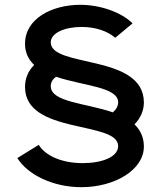

<svg xmlns="http://www.w3.org/2000/svg" viewBox="-20 -780 664 798"><path d="M539 -263C564 -289 578 -320 578 -354C578 -557 191 -497 191 -604C191 -644 251 -668 319 -668C376 -668 427 -651 459 -623L531 -683C484 -729 398 -760 313 -760C198 -760 84 -704 84 -598C84 -560 99 -532 122 -510C96 -484 84 -453 84 -418C84 -220 471 -279 471 -173C471 -127 403 -102 324 -102C233 -102 167 -135 141 -178L52 -123C95 -54 200 -2 318 -2C457 -2 578 -74 578 -171C578 -210 563 -240 539 -263ZM191 -422C191 -438 199 -451 213 -461C325 -423 471 -419 471 -355C471 -339 463 -325 449 -313C336 -352 191 -355 191 -422Z"/></svg>

Font: Oakes Bold
Style: Regular
Weight: 700
Designer: Samuel Oakes
Foundry: Samuel Oakes
Version: Version 1.003;PS 001.003;hotconv 1.0.88;makeotf.lib2.5.64775